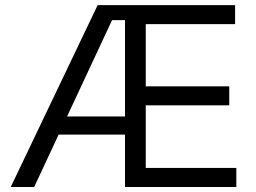

<svg xmlns="http://www.w3.org/2000/svg" viewBox="-20 -748 1025 768"><path d="M22.9 0 370.6 -727.5H920.4V-651.4H563V-402.8H897V-326.7H563V-76.2H925.3V0H480V-667.5H428.2L116.7 0ZM187 -209.5V-282.2H521V-209.5Z"/></svg>

Font: V-Inter
Style: Regular-375
Weight: 375
Designer: Rasmus Andersson
Foundry: rsms
Version: Version 4.000;git-4146feb